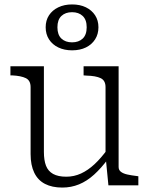

<svg xmlns="http://www.w3.org/2000/svg" viewBox="-20 -836 674 866"><path d="M178 -537V-151Q178 -113 187.5 -88.5Q197 -64 219.5 -51.5Q242 -39 279 -39Q314 -39 345.5 -53.5Q377 -68 406.5 -95.5Q436 -123 465 -163L468 -120Q437 -78 404.5 -48.5Q372 -19 336.5 -4.5Q301 10 261 10Q215 10 183 -6.5Q151 -23 134.5 -57Q118 -91 118 -141V-443Q118 -473 96.5 -483.5Q75 -494 35 -496H27V-537ZM515 -537V-83Q515 -69 525.5 -61Q536 -53 554 -49Q572 -45 597 -42L604 -41V0H469L457 -123L456 -127V-443Q456 -473 434 -483.5Q412 -494 370 -495L357 -496V-537ZM239 -713Q239 -679 257 -662Q275 -645 305 -645Q335 -645 353 -662Q371 -679 371 -713Q371 -747 353 -764Q335 -781 305 -781Q275 -781 257 -764Q239 -747 239 -713ZM424 -713Q424 -682 409 -658.5Q394 -635 367.5 -622Q341 -609 305 -609Q270 -609 243 -622Q216 -635 201 -658.5Q186 -682 186 -713Q186 -744 201 -767Q216 -790 243 -803Q270 -816 305 -816Q341 -816 367.5 -803Q394 -790 409 -767Q424 -744 424 -713Z"/></svg>

Font: Roboto Serif 20pt ExtraLight
Style: Regular
Weight: 250
Version: Version 1.008